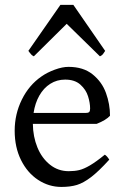

<svg xmlns="http://www.w3.org/2000/svg" viewBox="-20 -738 502 773"><path d="M112.3 -239.3Q112.8 -188 130.6 -144.5Q148.4 -101.1 181.2 -75Q213.9 -48.8 256.8 -48.8Q280.3 -48.8 298.8 -53.2Q317.4 -57.6 342 -72Q366.7 -86.4 401.9 -115.2Q410.6 -110.4 419.9 -95.2Q377 -47.9 346.4 -24.7Q315.9 -1.5 289.6 6.6Q263.2 14.6 227.1 14.6Q176.8 14.6 133.5 -13.7Q90.3 -42 64.7 -93.5Q39.1 -145 39.1 -211.9Q39.1 -278.3 67.9 -336.9Q96.7 -395.5 147 -430.2Q169.9 -446.3 200.4 -457.5Q231 -468.8 255.9 -468.8Q315.4 -468.8 353 -438.5Q390.6 -408.2 406.7 -363.5Q422.9 -318.8 422.9 -272Q407.2 -254.4 369.1 -239.3ZM324.2 -283.2Q335 -283.2 338.9 -286.9Q342.8 -290.5 342.8 -300.8Q342.8 -323.7 334.5 -350.3Q326.2 -377 303.7 -397.2Q281.2 -417.5 242.2 -417.5Q209 -417.5 182.4 -400.6Q155.8 -383.8 138.4 -353.3Q121.1 -322.8 115.2 -283.2ZM248.5 -642.1 116.2 -511.2Q110.4 -514.2 107.2 -517.1Q104 -520 100.3 -525.1Q96.7 -530.3 94.2 -533.2L223.1 -718.3H275.4L403.3 -533.2Q401.9 -531.2 398.2 -525.4Q394.5 -519.5 391.1 -516.6Q387.7 -513.7 382.3 -511.2Z"/></svg>

Font: David Libre
Style: Regular
Weight: 400
Version: Version 1.000